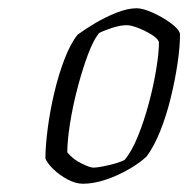

<svg xmlns="http://www.w3.org/2000/svg" viewBox="-20 -795 456 465"><path d="M181 -350Q163 -350 143.5 -360.5Q124 -371 109.5 -385Q95 -399 90 -411Q90 -441 95.5 -483.5Q101 -526 111.5 -570.5Q122 -615 136.5 -652.5Q151 -690 168 -711Q184 -723 209 -738Q234 -753 261.5 -764Q289 -775 311 -775Q326 -775 349.5 -764.5Q373 -754 393 -739.5Q413 -725 416 -713Q416 -682 410 -641.5Q404 -601 393.5 -558Q383 -515 368 -477.5Q353 -440 335 -416Q318 -400 291 -384.5Q264 -369 235 -359.5Q206 -350 181 -350ZM206 -389Q214 -389 229.5 -392Q245 -395 260.5 -399.5Q276 -404 282 -408Q299 -428 314 -465Q329 -502 340.5 -545Q352 -588 358.5 -628Q365 -668 365 -693Q362 -702 346.5 -711.5Q331 -721 314 -727.5Q297 -734 287 -734Q272 -734 253 -728Q234 -722 220 -715Q206 -698 192.5 -661.5Q179 -625 167.5 -581Q156 -537 149.5 -495.5Q143 -454 143 -426Q157 -409 177.5 -399Q198 -389 206 -389Z"/></svg>

Font: Texturina 72pt 72pt Thin
Style: Italic
Weight: 100
Italic angle: -11°
Designer: Guillermo Torres Carreño
Foundry: Omnibus-Type
Version: Version 1.002; ttfautohint (v1.8.3)